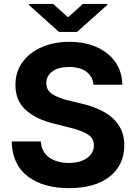

<svg xmlns="http://www.w3.org/2000/svg" viewBox="-20 -951 695 981"><path d="M457.7 -518.1Q453.5 -561.1 421 -584.9Q388.5 -608.7 333.5 -608.7Q277 -608.7 246.8 -585.6Q216.6 -562.5 216.6 -527.3Q215.9 -488.3 250.2 -468.2Q284.4 -448.2 331.7 -437.1L397 -421.5Q460.2 -407.3 509.4 -380.3Q558.6 -353.3 586.8 -310.9Q615.1 -268.5 615.1 -207.7Q614.7 -108 540.3 -48.8Q465.9 10.3 332.7 10.3Q200.3 10.3 121.4 -50.1Q42.6 -110.4 39.8 -228.3H188.6Q192.5 -173.7 231.7 -146.1Q271 -118.6 331 -118.6Q389.6 -118.6 424.5 -143.5Q459.5 -168.3 459.9 -208.1Q459.5 -245 427.6 -264.9Q395.6 -284.8 336.3 -299L257.1 -318.9Q165.1 -340.9 111.9 -388.8Q58.6 -436.8 58.9 -517Q58.6 -583.1 94.3 -632.6Q130 -682.2 192.5 -709.7Q255 -737.2 334.5 -737.2Q415.5 -737.2 476 -709.5Q536.6 -681.8 570.3 -632.5Q604 -583.1 605.1 -518.1ZM251.8 -930.8 327.8 -862.6 403.4 -930.8H528.1V-925.8L373.9 -788H281.2L127.5 -925.8V-930.8Z"/></svg>

Font: Inter UI
Style: Bold
Weight: 700
Designer: Rasmus Andersson
Foundry: rsms
Version: 3.2;8d6f07862